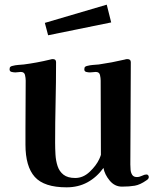

<svg xmlns="http://www.w3.org/2000/svg" viewBox="-20 -795 668 822"><path d="M617 -37Q617 -29 607 -23Q580 -4 557 0Q534 4 502 4Q471 4 449.5 -22Q428 -48 423 -76Q394 -36 354.5 -14.5Q315 7 265 7Q169 7 129 -37.5Q89 -82 89 -176V-243Q89 -295 89.5 -346.5Q90 -398 90 -450Q90 -461 87 -474Q84 -487 69 -487Q63 -487 57.5 -486Q52 -485 46 -485Q39 -485 30 -487Q21 -489 21 -498Q21 -506 24.5 -509Q28 -512 34 -513Q45 -516 58 -517Q71 -518 82 -519Q137 -526 195 -540Q201 -542 206 -542Q220 -542 220 -529Q220 -443 218 -356.5Q216 -270 216 -184Q216 -160 217.5 -133.5Q219 -107 226.5 -84Q234 -61 252 -47Q270 -33 302 -33Q336 -33 364 -59.5Q392 -86 405 -114Q406 -116 409 -123.5Q412 -131 412 -132Q412 -212 411.5 -291.5Q411 -371 411 -450Q411 -461 408 -474Q405 -487 390 -487Q384 -487 378 -486Q372 -485 365 -485Q358 -485 349.5 -487Q341 -489 341 -498Q341 -506 344.5 -509Q348 -512 354 -513Q365 -516 378 -517Q391 -518 403 -519Q459 -527 514 -540Q517 -541 519.5 -541.5Q522 -542 525 -542Q540 -542 540 -529Q540 -420 539 -310.5Q538 -201 538 -91Q538 -81 539 -68.5Q540 -56 546 -46.5Q552 -37 566 -37Q577 -37 588 -42.5Q599 -48 607 -48Q612 -48 614.5 -44.5Q617 -41 617 -37ZM456 -699 186 -644 172 -697 437 -775Z"/></svg>

Font: Kaisei Opti
Style: Bold
Weight: 700
Designer: Font-Kai, 金井和夫
Foundry: KAZUO KANAI
Version: Version 5.003